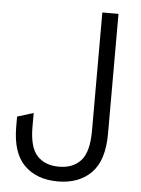

<svg xmlns="http://www.w3.org/2000/svg" viewBox="-52 -747 592 805"><g transform="rotate(5 244.0 -344.0)"><path d="M221 17Q132 17 80 -35Q28 -87 28 -197V-239L96 -260V-202Q96 -116 129 -80.5Q162 -45 221 -45Q280 -45 313 -81.5Q346 -118 346 -206V-705H414V-201Q414 -88 362 -35.5Q310 17 221 17Z"/></g></svg>

Font: TikTok Sans 24pt Light
Style: Regular
Weight: 300
Version: Version 4.000